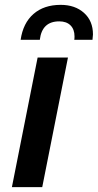

<svg xmlns="http://www.w3.org/2000/svg" viewBox="-20 -771 403 791"><path d="M135 -534H260L154 0H29ZM230 -751Q289 -751 326 -718Q363 -685 363 -629Q363 -623 361 -607H286Q287 -612 287 -621Q287 -650 270.5 -666.5Q254 -683 224 -683Q153 -683 144 -607H65Q75 -676 118 -713.5Q161 -751 230 -751Z"/></svg>

Font: Montserrat Alternates SemiBold
Style: Italic
Weight: 600
Italic angle: -11.3°
Designer: Julieta Ulanovsky
Foundry: Julieta Ulanovsky
Version: Version 7.200